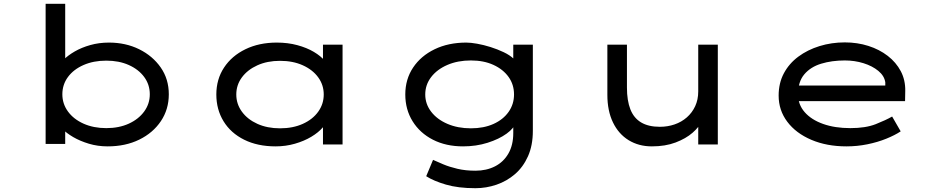

<svg xmlns="http://www.w3.org/2000/svg" viewBox="-20 -760 4927 1010"><path d="M546 10Q494 10 447.5 -4Q401 -18 365 -39Q329 -60 306 -84Q283 -108 277 -127L323 -131V-3H220V-740H323V-405L287 -404Q293 -424 315.5 -446.5Q338 -469 373.5 -489.5Q409 -510 455 -523Q501 -536 553 -536Q641 -536 712 -501Q783 -466 825.5 -405Q868 -344 868 -264Q868 -185 826.5 -123Q785 -61 712.5 -25.5Q640 10 546 10ZM539 -86Q606 -86 657.5 -109.5Q709 -133 738.5 -173.5Q768 -214 768 -264Q768 -315 738.5 -355Q709 -395 657.5 -418Q606 -441 539 -441Q472 -441 419.5 -418Q367 -395 337.5 -355Q308 -315 308 -264Q308 -214 337.5 -173.5Q367 -133 419.5 -109.5Q472 -86 539 -86Z M1430 10Q1335 10 1264.5 -25Q1194 -60 1156 -122Q1118 -184 1118 -263Q1118 -343 1158.5 -404.5Q1199 -466 1271 -501Q1343 -536 1436 -536Q1494 -536 1544 -522.5Q1594 -509 1631 -487Q1668 -465 1688.5 -440Q1709 -415 1709 -391L1679 -389V-525H1782V0H1679V-145L1699 -137Q1699 -114 1677 -88.5Q1655 -63 1617.5 -40.5Q1580 -18 1531.5 -4Q1483 10 1430 10ZM1453 -85Q1521 -85 1573 -108.5Q1625 -132 1654 -172.5Q1683 -213 1683 -263Q1683 -313 1654 -353Q1625 -393 1573 -416.5Q1521 -440 1453 -440Q1386 -440 1334 -416.5Q1282 -393 1252.5 -353Q1223 -313 1223 -263Q1223 -213 1252.5 -172.5Q1282 -132 1334 -108.5Q1386 -85 1453 -85Z M2481 230Q2390 230 2325.5 211Q2261 192 2222 167L2258 81Q2280 91 2312 104.5Q2344 118 2386.5 128Q2429 138 2481 138Q2539 138 2584 115Q2629 92 2654.5 47.5Q2680 3 2680 -60V-121L2691 -114Q2685 -86 2645 -57Q2605 -28 2545 -9Q2485 10 2416 10Q2326 10 2257.5 -25Q2189 -60 2150.5 -122Q2112 -184 2112 -263Q2112 -343 2153 -404.5Q2194 -466 2266.5 -501Q2339 -536 2433 -536Q2456 -536 2490 -530Q2524 -524 2560.5 -512.5Q2597 -501 2629.5 -485.5Q2662 -470 2682 -451Q2702 -432 2702 -410L2680 -402V-525H2783V-72Q2783 5 2757.5 62Q2732 119 2689 156Q2646 193 2592 211.5Q2538 230 2481 230ZM2457 -85Q2525 -85 2576 -108Q2627 -131 2655.5 -171.5Q2684 -212 2684 -263Q2684 -315 2655.5 -355Q2627 -395 2576 -418.5Q2525 -442 2457 -442Q2388 -442 2333.5 -418.5Q2279 -395 2248 -354.5Q2217 -314 2217 -263Q2217 -213 2248 -172.5Q2279 -132 2333.5 -108.5Q2388 -85 2457 -85Z M3409 10Q3340 10 3287 -22.5Q3234 -55 3204.5 -116Q3175 -177 3175 -261V-525H3278V-299Q3278 -231 3296 -185Q3314 -139 3352.5 -116Q3391 -93 3451 -93Q3492 -93 3528.5 -105.5Q3565 -118 3593 -142.5Q3621 -167 3637 -201.5Q3653 -236 3653 -279V-525H3756V0H3653V-110L3671 -122Q3658 -92 3623 -61.5Q3588 -31 3534 -10.5Q3480 10 3409 10Z M4433 10Q4329 10 4248 -24.5Q4167 -59 4121.5 -119.5Q4076 -180 4076 -257Q4076 -323 4103.5 -374.5Q4131 -426 4179.5 -462Q4228 -498 4291 -517.5Q4354 -537 4424 -537Q4490 -537 4548 -518.5Q4606 -500 4650 -466Q4694 -432 4718.5 -385.5Q4743 -339 4742 -282L4741 -228H4172L4149 -310H4652L4637 -303V-327Q4632 -361 4600.5 -387Q4569 -413 4522.5 -427.5Q4476 -442 4424 -442Q4356 -442 4300 -425Q4244 -408 4211 -369Q4178 -330 4178 -264Q4178 -210 4213 -170Q4248 -130 4310 -108Q4372 -86 4453 -86Q4534 -86 4587 -107Q4640 -128 4673 -147L4718 -69Q4688 -49 4642.5 -30.5Q4597 -12 4543 -1Q4489 10 4433 10Z"/></svg>

Font: Lexend Zetta
Style: Regular
Weight: 400
Designer: Bonnie Shaver-Troup, Thomas Jockin
Foundry: Lexend
Version: Version 1.007